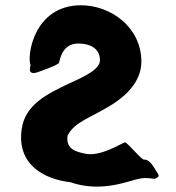

<svg xmlns="http://www.w3.org/2000/svg" viewBox="-20 -747 666 728"><path d="M287 -727C108 -727 81 -534 96 -500C86 -469 105 -512 97 -495C86 -465 102 -513 96 -497C86 -468 105 -468 119 -472C131 -476 200 -500 204 -509C206 -514 213 -582 276 -582C330 -582 359 -557 359 -519C359 -485 306 -459 239 -429C157 -390 74 -349 62 -256C44 -124 145 -68 247 -56C367 -14 473 -64 511 -70C539 -75 553 -69 568 -69C586 -79 584 -80 574 -96C560 -119 547 -142 527 -142C519 -137 464 -207 454 -207C445 -207 359 -149 300 -165C274 -171 229 -178 236 -232C262 -286 325 -300 407 -352C473 -394 516 -449 516 -513C516 -644 400 -727 287 -727Z"/></svg>

Font: Hussar Przerywany
Style: Regular
Weight: 400
Foundry: Cannot Into Space Fonts
Version: Version 0.982